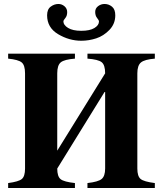

<svg xmlns="http://www.w3.org/2000/svg" viewBox="-20 -946 818 966"><path d="M217 -869Q217 -899 235 -912.5Q253 -926 274 -926Q291 -926 304.5 -914.5Q318 -903 318 -885Q318 -866 308.5 -855Q299 -844 299 -838Q299 -820 322.5 -805.5Q346 -791 389 -791Q432 -791 455 -805Q478 -819 478 -838Q478 -844 468.5 -855.5Q459 -867 459 -886Q459 -904 473.5 -915Q488 -926 506 -926Q527 -926 543.5 -912.5Q560 -899 560 -869Q560 -826 530.5 -795.5Q501 -765 464 -753Q427 -741 389 -741Q328 -741 272.5 -774Q217 -807 217 -869ZM509 -488 268 -98Q268 -58 285 -44.5Q302 -31 357 -25V0H21V-25Q74 -32 90 -45.5Q106 -59 106 -98V-577Q106 -618 89 -632Q72 -646 21 -651V-676H357V-651Q304 -647 286 -632.5Q268 -618 268 -577V-188L509 -577Q509 -619 491.5 -633Q474 -647 420 -651V-676H759V-651Q708 -647 689.5 -632Q671 -617 671 -577V-98Q671 -59 687.5 -45.5Q704 -32 759 -25V0H420V-25Q474 -31 491.5 -45.5Q509 -60 509 -98Z"/></svg>

Font: STIX
Style: Bold
Weight: 700
Designer: MicroPress Inc., with final additions and corrections provided by Coen Hoffman, Elsevier (retired)
Version: Version 1.1.1